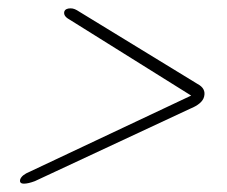

<svg xmlns="http://www.w3.org/2000/svg" viewBox="-20 -571 544 460"><path d="M134 -543Q136.5 -551 149 -551Q154.5 -551 159.2 -549Q164 -547 170 -543L453 -370Q474 -359 469 -339.5Q465 -322.5 435.5 -310.5L63.5 -137Q47.5 -131 37.5 -131Q25.5 -131 28.5 -141.5Q32.5 -152 51 -159.5L438 -342L146 -524.5Q131.5 -532.5 134 -543Z"/></svg>

Font: Fraunces 9pt S050 Thin
Style: Italic
Weight: 100
Italic angle: -16°
Version: Version 1.000; ttfautohint (v1.8.3)